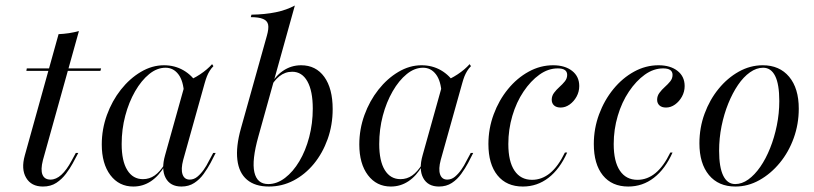

<svg xmlns="http://www.w3.org/2000/svg" viewBox="-20 -661 2934 692"><path d="M134.7 11.3Q92.7 11.3 74.2 -20.2Q55.6 -51.6 69.4 -100.8L191.1 -537.9Q209.7 -538.7 228.6 -541.5Q247.6 -544.4 264.5 -549.2L134.7 -83.9Q125.8 -49.2 133.1 -31.5Q140.3 -13.7 162.1 -13.7Q182.3 -13.7 201.2 -31Q220.2 -48.4 237.9 -81.5L253.2 -109.7H262.1L241.9 -71.8Q232.3 -54 217.7 -34.7Q203.2 -15.3 183.1 -2Q162.9 11.3 134.7 11.3ZM75 -405.6 76.6 -414.5H344.4L341.9 -405.6Z M460.5 11.3Q408.9 11.3 377.8 -29.8Q346.8 -71 346.8 -140.3Q346.8 -195.2 365.3 -246.4Q383.9 -297.6 415.7 -337.9Q447.6 -378.2 487.9 -402Q528.2 -425.8 571 -425.8Q609.7 -425.8 641.1 -407.7Q672.6 -389.5 692.7 -356.5L643.5 -321.8Q641.1 -369.4 623 -393.1Q604.8 -416.9 576.6 -416.9Q546 -416.9 517.7 -394Q489.5 -371 466.9 -331.9Q444.4 -292.7 431.5 -244Q418.5 -195.2 418.5 -141.9Q418.5 -80.6 438.7 -48Q458.9 -15.3 495.2 -15.3Q518.5 -15.3 537.5 -28.6Q556.5 -41.9 573.4 -69.4V-62.9Q552.4 -26.6 523.8 -7.7Q495.2 11.3 460.5 11.3ZM633.9 11.3Q593.5 11.3 577 -19.8Q560.5 -50.8 575 -101.6L649.2 -366.9Q675 -375.8 701.2 -393.1Q727.4 -410.5 744.4 -429.8L749.2 -422.6Q741.1 -414.5 735.5 -405.2Q729.8 -396 725.8 -385.9Q721.8 -375.8 717.7 -361.3L640.3 -84.7Q631.5 -51.6 637.9 -32.7Q644.4 -13.7 663.7 -13.7Q679 -13.7 691.5 -24.2Q704 -34.7 714.5 -49.6Q725 -64.5 732.3 -79.8L748.4 -109.7H757.3L738.7 -73.4Q728.2 -54 714.1 -34.3Q700 -14.5 680.2 -1.6Q660.5 11.3 633.9 11.3Z M949.2 11.3Q899.2 11.3 870.2 -13.3Q841.1 -37.9 835.5 -85.1Q829.8 -132.3 848.4 -198.4L941.9 -532.3Q949.2 -558.1 946.4 -572.2Q943.5 -586.3 928.2 -592.7Q912.9 -599.2 883.9 -599.2L886.3 -608.1Q935.5 -608.9 974.2 -616.9Q1012.9 -625 1042.7 -641.1L911.3 -169.4Q887.1 -83.1 896.8 -40.3Q906.5 2.4 946.8 2.4Q978.2 2.4 1007.3 -19.8Q1036.3 -41.9 1058.9 -79.8Q1081.5 -117.7 1094.4 -166.9Q1107.3 -216.1 1107.3 -269.4Q1107.3 -333.1 1087.9 -367.7Q1068.5 -402.4 1033.1 -402.4Q1007.3 -402.4 986.7 -385.9Q966.1 -369.4 950 -337.9V-345.2Q969.4 -384.7 999.2 -405.2Q1029 -425.8 1065.3 -425.8Q1118.5 -425.8 1148.8 -383.9Q1179 -341.9 1179 -267.7Q1179 -210.5 1160.9 -159.7Q1142.7 -108.9 1111.3 -70.6Q1079.8 -32.3 1038.3 -10.5Q996.8 11.3 949.2 11.3Z M1388.7 11.3Q1337.1 11.3 1306 -29.8Q1275 -71 1275 -140.3Q1275 -195.2 1293.5 -246.4Q1312.1 -297.6 1344 -337.9Q1375.8 -378.2 1416.1 -402Q1456.5 -425.8 1499.2 -425.8Q1537.9 -425.8 1569.4 -407.7Q1600.8 -389.5 1621 -356.5L1571.8 -321.8Q1569.4 -369.4 1551.2 -393.1Q1533.1 -416.9 1504.8 -416.9Q1474.2 -416.9 1446 -394Q1417.7 -371 1395.2 -331.9Q1372.6 -292.7 1359.7 -244Q1346.8 -195.2 1346.8 -141.9Q1346.8 -80.6 1366.9 -48Q1387.1 -15.3 1423.4 -15.3Q1446.8 -15.3 1465.7 -28.6Q1484.7 -41.9 1501.6 -69.4V-62.9Q1480.6 -26.6 1452 -7.7Q1423.4 11.3 1388.7 11.3ZM1562.1 11.3Q1521.8 11.3 1505.2 -19.8Q1488.7 -50.8 1503.2 -101.6L1577.4 -366.9Q1603.2 -375.8 1629.4 -393.1Q1655.6 -410.5 1672.6 -429.8L1677.4 -422.6Q1669.4 -414.5 1663.7 -405.2Q1658.1 -396 1654 -385.9Q1650 -375.8 1646 -361.3L1568.5 -84.7Q1559.7 -51.6 1566.1 -32.7Q1572.6 -13.7 1591.9 -13.7Q1607.3 -13.7 1619.8 -24.2Q1632.3 -34.7 1642.7 -49.6Q1653.2 -64.5 1660.5 -79.8L1676.6 -109.7H1685.5L1666.9 -73.4Q1656.5 -54 1642.3 -34.3Q1628.2 -14.5 1608.5 -1.6Q1588.7 11.3 1562.1 11.3Z M1864.5 11.3Q1805.6 11.3 1773 -29Q1740.3 -69.4 1740.3 -141.9Q1740.3 -197.6 1759.3 -248.8Q1778.2 -300 1810.9 -339.9Q1843.5 -379.8 1885.5 -402.8Q1927.4 -425.8 1973.4 -425.8Q2016.1 -425.8 2041.9 -405.6Q2067.7 -385.5 2067.7 -350.8Q2067.7 -330.6 2058.1 -312.9Q2048.4 -295.2 2033.1 -284.3Q2017.7 -273.4 2000.8 -273.4Q1985.5 -273.4 1977 -281Q1968.5 -288.7 1968.5 -301.6Q1968.5 -315.3 1977 -326.6Q1985.5 -337.9 1996.4 -347.6Q2007.3 -357.3 2015.7 -367.7Q2024.2 -378.2 2024.2 -391.1Q2024.2 -414.5 1990.3 -414.5Q1955.6 -414.5 1924.2 -391.9Q1892.7 -369.4 1866.9 -331Q1841.1 -292.7 1826.6 -243.5Q1812.1 -194.4 1812.1 -141.9Q1812.1 -79 1834.3 -46Q1856.5 -12.9 1897.6 -12.9Q1933.1 -12.9 1962.5 -37.1Q1991.9 -61.3 2016.1 -111.3H2024.2Q1997.6 -51.6 1956.9 -20.2Q1916.1 11.3 1864.5 11.3Z M2244.4 11.3Q2185.5 11.3 2152.8 -29Q2120.2 -69.4 2120.2 -141.9Q2120.2 -197.6 2139.1 -248.8Q2158.1 -300 2190.7 -339.9Q2223.4 -379.8 2265.3 -402.8Q2307.3 -425.8 2353.2 -425.8Q2396 -425.8 2421.8 -405.6Q2447.6 -385.5 2447.6 -350.8Q2447.6 -330.6 2437.9 -312.9Q2428.2 -295.2 2412.9 -284.3Q2397.6 -273.4 2380.6 -273.4Q2365.3 -273.4 2356.9 -281Q2348.4 -288.7 2348.4 -301.6Q2348.4 -315.3 2356.9 -326.6Q2365.3 -337.9 2376.2 -347.6Q2387.1 -357.3 2395.6 -367.7Q2404 -378.2 2404 -391.1Q2404 -414.5 2370.2 -414.5Q2335.5 -414.5 2304 -391.9Q2272.6 -369.4 2246.8 -331Q2221 -292.7 2206.5 -243.5Q2191.9 -194.4 2191.9 -141.9Q2191.9 -79 2214.1 -46Q2236.3 -12.9 2277.4 -12.9Q2312.9 -12.9 2342.3 -37.1Q2371.8 -61.3 2396 -111.3H2404Q2377.4 -51.6 2336.7 -20.2Q2296 11.3 2244.4 11.3Z M2630.6 11.3Q2569.4 11.3 2535.1 -30.2Q2500.8 -71.8 2500.8 -144.4Q2500.8 -200.8 2519.4 -251.2Q2537.9 -301.6 2569.8 -340.7Q2601.6 -379.8 2642.7 -402.8Q2683.9 -425.8 2729 -425.8Q2789.5 -425.8 2824.2 -384.3Q2858.9 -342.7 2858.9 -269.4Q2858.9 -213.7 2840.7 -163.3Q2822.6 -112.9 2790.3 -73.8Q2758.1 -34.7 2716.9 -11.7Q2675.8 11.3 2630.6 11.3ZM2629.8 2.4Q2654 2.4 2677 -14.1Q2700 -30.6 2720.2 -59.7Q2740.3 -88.7 2755.6 -127Q2771 -165.3 2779.8 -208.9Q2788.7 -252.4 2788.7 -296.8Q2788.7 -357.3 2773.8 -387.1Q2758.9 -416.9 2730.6 -416.9Q2706.5 -416.9 2683.1 -400.4Q2659.7 -383.9 2639.9 -354.8Q2620.2 -325.8 2604.8 -287.9Q2589.5 -250 2580.6 -206.5Q2571.8 -162.9 2571.8 -117.7Q2571.8 -58.1 2586.7 -27.8Q2601.6 2.4 2629.8 2.4Z"/></svg>

Font: Playfair 144pt Light
Style: Italic
Weight: 300
Italic angle: -15.6°
Designer: Claus Eggers Sørensen
Foundry: Claus Eggers Sørensen
Version: Version 2.001;gftools[0.9.30]